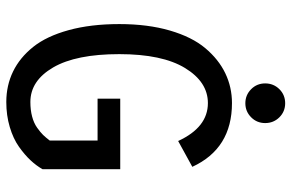

<svg xmlns="http://www.w3.org/2000/svg" viewBox="-178 -737 926 610"><g transform="rotate(90 285.0 -432.0)"><path d="M352.5 -766.8Q334 -748.5 308 -748.5Q282 -748.5 263.5 -766.8Q245 -785 245 -811.5Q245 -838 263.2 -856.5Q281.5 -875 308 -875Q334.5 -875 352.8 -856.5Q371 -838 371 -811.5Q371 -785 352.5 -766.8ZM517.5 -351V-104Q506.5 -84.5 489.2 -66Q472 -47.5 446.2 -29.2Q420.5 -11 383.5 0Q346.5 11 304 11Q251.5 11 207.2 -10.5Q163 -32 129 -74.5Q95 -117 75.8 -187Q56.5 -257 56.5 -348Q56.5 -438.5 77 -508.8Q97.5 -579 133 -621.2Q168.5 -663.5 212.8 -684.8Q257 -706 307.5 -706Q452 -706 510 -580L428 -535Q384.5 -629.5 307.5 -629.5Q240.5 -629.5 196.2 -557Q152 -484.5 152 -348Q152 -210.5 194.2 -138Q236.5 -65.5 304 -65.5Q329.5 -65.5 350.2 -71Q371 -76.5 385.8 -87Q400.5 -97.5 408.8 -106Q417 -114.5 426.5 -127V-279H293.5V-351Z"/></g></svg>

Font: League Mono Narrow
Style: Regular
Weight: 400
Width: 3
Designer: Tyler Finck
Foundry: The League of Moveable Type / Tyler Finck
Version: Version 2.210